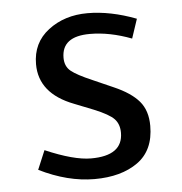

<svg xmlns="http://www.w3.org/2000/svg" viewBox="-44 -571 591 625"><g transform="rotate(-5 251.5 -258.0)"><path d="M436 -145Q436 -65 382 -26.5Q328 12 240.5 12Q153 12 60 -34L86 -96Q179 -56 235 -56Q339 -56 339 -131Q339 -159 323 -176Q307 -193 258 -213L195 -238Q83 -281 83 -377Q83 -447 136 -487.5Q189 -528 264 -528Q339 -528 423 -496L402 -433Q331 -460 266 -460Q174 -460 174 -390Q174 -362 193 -346.5Q212 -331 261 -310L329 -280Q384 -256 410 -225.5Q436 -195 436 -145Z"/></g></svg>

Font: Voces
Style: Regular
Weight: 400
Designer: Ana Paula Megda, Pablo Ugerman
Foundry: Ana Paula Megda, Pablo Ugerman
Version: Version 1.003